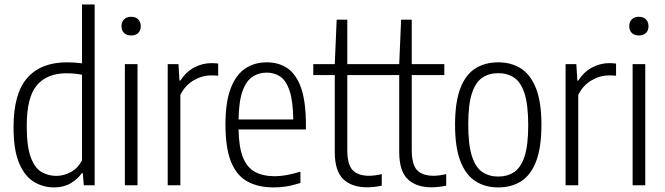

<svg xmlns="http://www.w3.org/2000/svg" viewBox="-20 -828 2971 858"><path d="M222 9.5Q173.5 9.5 132.2 -15Q91 -39.5 65.8 -98.2Q40.5 -157 40.5 -259.5Q40.5 -410.5 102 -480Q163.5 -549.5 279.5 -549.5Q311.5 -549.5 346.5 -545V-808H403V0H354.5L350 -54H345.5Q327.5 -28 296 -9.2Q264.5 9.5 222 9.5ZM232 -42Q265 -42 297 -59.5Q329 -77 346.5 -112V-494Q314.5 -500.5 276.5 -500.5Q191 -500.5 145.2 -447.5Q99.5 -394.5 99.5 -265.5Q99.5 -174 117.2 -125.8Q135 -77.5 165 -59.8Q195 -42 232 -42Z M538 0V-541.5H594.5V0ZM566 -669.5Q546 -669.5 534.5 -680.5Q523 -691.5 523 -710.5Q523 -730 534.5 -741.5Q546 -753 566 -753Q586 -753 597.5 -741.5Q609 -730 609 -710.5Q609 -691.5 597.5 -680.5Q586 -669.5 566 -669.5Z M729.5 0V-541.5H777.5L782 -468H786.5Q811.5 -507.5 848.5 -526.8Q885.5 -546 926 -546Q935 -546 942.5 -545.2Q950 -544.5 955 -544V-489.5Q946.5 -490.5 939.5 -490.8Q932.5 -491 923.5 -491Q883.5 -491 845.2 -468.8Q807 -446.5 786 -404V0Z M1203.5 9.5Q1132.5 9.5 1084.2 -17.8Q1036 -45 1011.8 -106.5Q987.5 -168 987.5 -271Q987.5 -372.5 1011.2 -433.8Q1035 -495 1076.5 -522.2Q1118 -549.5 1172 -549.5Q1226 -549.5 1265.2 -522.5Q1304.5 -495.5 1325.8 -434.2Q1347 -373 1347 -270.5V-249.5H1046Q1047.5 -170 1065.8 -124.5Q1084 -79 1119.8 -59.8Q1155.5 -40.5 1208.5 -40.5Q1256.5 -40.5 1322.5 -61V-10.5Q1289 0.5 1260.2 5Q1231.5 9.5 1203.5 9.5ZM1172 -503.5Q1137 -503.5 1109 -485.5Q1081 -467.5 1064.2 -422Q1047.5 -376.5 1046 -294H1290.5Q1289.5 -376.5 1274.2 -422Q1259 -467.5 1232.8 -485.5Q1206.5 -503.5 1172 -503.5Z M1620 9Q1552.5 9 1514.2 -27.2Q1476 -63.5 1476 -149.5V-492.5H1380V-541.5H1476L1484.5 -740H1532V-541.5H1677.5V-492.5H1532V-157.5Q1532 -92.5 1556 -67.5Q1580 -42.5 1629.5 -42.5Q1654 -42.5 1686 -50V1.5Q1671.5 5 1653.8 7Q1636 9 1620 9Z M1908 9Q1840.5 9 1802.2 -27.2Q1764 -63.5 1764 -149.5V-492.5H1668V-541.5H1764L1772.5 -740H1820V-541.5H1965.5V-492.5H1820V-157.5Q1820 -92.5 1844 -67.5Q1868 -42.5 1917.5 -42.5Q1942 -42.5 1974 -50V1.5Q1959.5 5 1941.8 7Q1924 9 1908 9Z M2206.5 9.5Q2148 9.5 2104.8 -18.2Q2061.5 -46 2037.5 -107.5Q2013.5 -169 2013.5 -270Q2013.5 -371.5 2037 -433Q2060.5 -494.5 2104 -522Q2147.5 -549.5 2206.5 -549.5Q2265 -549.5 2308.2 -521.8Q2351.5 -494 2375.5 -432.8Q2399.5 -371.5 2399.5 -270.5Q2399.5 -169 2376 -107.5Q2352.5 -46 2309.2 -18.2Q2266 9.5 2206.5 9.5ZM2206.5 -39Q2247.5 -39 2277.8 -59.2Q2308 -79.5 2324.2 -129.2Q2340.5 -179 2340.5 -268.5Q2340.5 -359.5 2324 -410.2Q2307.5 -461 2277.5 -481Q2247.5 -501 2206.5 -501Q2165.5 -501 2135.5 -481Q2105.5 -461 2089 -411.2Q2072.5 -361.5 2072.5 -272Q2072.5 -181 2088.8 -130.5Q2105 -80 2135.2 -59.5Q2165.5 -39 2206.5 -39Z M2507.5 0V-541.5H2555.5L2560 -468H2564.5Q2589.5 -507.5 2626.5 -526.8Q2663.5 -546 2704 -546Q2713 -546 2720.5 -545.2Q2728 -544.5 2733 -544V-489.5Q2724.5 -490.5 2717.5 -490.8Q2710.5 -491 2701.5 -491Q2661.5 -491 2623.2 -468.8Q2585 -446.5 2564 -404V0Z M2807 0V-541.5H2863.5V0ZM2835 -669.5Q2815 -669.5 2803.5 -680.5Q2792 -691.5 2792 -710.5Q2792 -730 2803.5 -741.5Q2815 -753 2835 -753Q2855 -753 2866.5 -741.5Q2878 -730 2878 -710.5Q2878 -691.5 2866.5 -680.5Q2855 -669.5 2835 -669.5Z"/></svg>

Font: Encode Sans Cnd Lt
Style: Regular
Weight: 300
Width: 3
Designer: Multiple Designers
Foundry: Impallari Type
Version: Version 3.002; ttfautohint (v1.8.3) -l 8 -r 50 -G 200 -x 14 